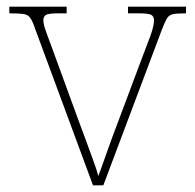

<svg xmlns="http://www.w3.org/2000/svg" viewBox="-20 -556 585 576"><path d="M86 -468Q78 -492 71 -502Q64 -512 50.5 -514Q37 -516 8 -516V-536H180V-516H156Q125 -516 117.5 -511Q110 -506 110 -495Q110 -482 120 -456Q130 -430 138 -407L214 -199Q225 -170 237 -137Q249 -104 259.5 -75.5Q270 -47 275 -28Q282 -46 297.5 -90.5Q313 -135 340 -206L400 -366Q420 -418 431 -448Q442 -478 442 -495Q442 -506 434.5 -511Q427 -516 396 -516H364V-536H538V-516H536Q511 -516 499 -513.5Q487 -511 481 -501Q475 -491 466 -468L290 0H259Z"/></svg>

Font: Noto Serif Thai Thin
Style: Regular
Weight: 250
Version: Version 2.001